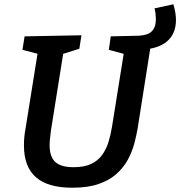

<svg xmlns="http://www.w3.org/2000/svg" viewBox="-20 -867 843 898"><path d="M318 11Q204 11 148 -38Q92 -87 92 -187Q92 -209 94 -228.5Q96 -248 99 -263L158 -631L169 -612L85 -634L95 -697L361 -702L351 -639L262 -611L278 -631L218 -255Q217 -241 214.5 -223.5Q212 -206 212 -188Q212 -135 238 -110Q264 -85 325 -85Q373 -85 405.5 -100Q438 -115 457.5 -142Q477 -169 487.5 -203Q498 -237 504 -275L561 -631L574 -611L489 -634L498 -697L630 -700Q650 -701 668 -707Q686 -713 697.5 -730Q709 -747 709 -778Q709 -789 707.5 -802Q706 -815 703 -828L791 -847Q803 -806 803 -774Q803 -708 760 -672.5Q717 -637 637 -635L684 -648L624 -268Q618 -232 607.5 -193.5Q597 -155 577 -118.5Q557 -82 523.5 -52.5Q490 -23 440 -6Q390 11 318 11Z"/></svg>

Font: Bitter Thin SemiBold
Style: Italic
Weight: 600
Italic angle: -9°
Version: Version 2.002